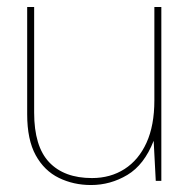

<svg xmlns="http://www.w3.org/2000/svg" viewBox="-20 -519 553 551"><path d="M241 12Q191 12 149 -8.5Q107 -29 82.5 -73.5Q58 -118 58 -191V-499H78V-196Q78 -99 121 -53.5Q164 -8 244 -8Q297 -8 337.5 -34Q378 -60 400.5 -109.5Q423 -159 423 -231V-499H443V0H427L421 -115Q394 -46 345.5 -17Q297 12 241 12Z"/></svg>

Font: DM Sans 20pt Thin
Style: Regular
Weight: 250
Version: Version 4.004;gftools[0.9.30]